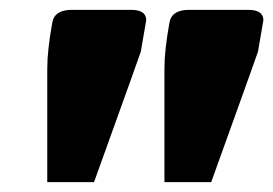

<svg xmlns="http://www.w3.org/2000/svg" viewBox="-20 -670 555 390"><path d="M277 -629 266 -565Q265 -561 171 -300H76V-531Q76 -567 86 -623Q90 -650 126 -650H246Q277 -650 277 -629ZM515 -629 504 -565Q503 -561 409 -300H314V-531Q314 -567 324 -623Q328 -650 364 -650H484Q515 -650 515 -629Z"/></svg>

Font: Changa One
Style: Italic
Weight: 400
Italic angle: -12°
Designer: Eduardo Rodriguez Tunni
Foundry: Eduardo Rodriguez Tunni
Version: Version 1.003